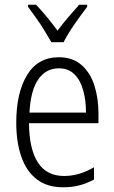

<svg xmlns="http://www.w3.org/2000/svg" viewBox="-20 -785 485 815"><path d="M230 -542Q288 -542 325.5 -509.5Q363 -477 380.5 -422.5Q398 -368 398 -303V-262H103Q104 -152 141 -95Q178 -38 252 -38Q316 -38 379 -75V-23Q350 -7 318 1.5Q286 10 248 10Q180 10 136 -24Q92 -58 70.5 -120Q49 -182 49 -264Q49 -391 95 -466.5Q141 -542 230 -542ZM230 -495Q175 -495 142.5 -448Q110 -401 105 -307H345Q345 -359 333 -402Q321 -445 295.5 -470Q270 -495 230 -495ZM198 -606Q185 -629 168 -656.5Q151 -684 132.5 -710Q114 -736 99 -756V-765H133Q154 -743 178.5 -713.5Q203 -684 224 -655Q247 -685 268.5 -710.5Q290 -736 316 -765H350V-756Q326 -725 296.5 -682.5Q267 -640 250 -606Z"/></svg>

Font: Noto Sans Gujarati UI Condensed Light
Style: Regular
Weight: 300
Width: 3
Designer: Jelle Bosma - Monotype Design Team, Universal Thirst
Foundry: Monotype Imaging Inc.
Version: Version 2.106; ttfautohint (v1.8.4.7-5d5b)